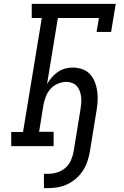

<svg xmlns="http://www.w3.org/2000/svg" viewBox="-20 -755 640 992"><path d="M229 217H207V143H229Q252 143 275 136Q298 129 317 113Q336 97 346 74.5Q356 52 360 30L395 -185Q398 -202 399.5 -218.5Q401 -235 399.5 -251Q398 -267 393 -282Q388 -297 378.5 -308.5Q369 -320 354 -326Q339 -332 323 -332Q301 -332 278.5 -322.5Q256 -313 240 -294.5Q224 -276 216 -254Q208 -232 204 -210L182 -74H257V0H38V-73H99L196 -662H144V-735H578L554 -590H479L491 -662H279L223 -320Q233 -338 247 -354.5Q261 -371 278.5 -383Q296 -395 316 -400.5Q336 -406 356 -406Q383 -406 407 -397Q431 -388 447 -369.5Q463 -351 471.5 -327.5Q480 -304 483 -278.5Q486 -253 484 -226.5Q482 -200 477 -173L444 30Q440 54 431.5 79Q423 104 408.5 126.5Q394 149 373.5 167Q353 185 329 196.5Q305 208 279.5 212.5Q254 217 229 217Z"/></svg>

Font: Iosevka HT Extended
Style: Italic
Weight: 400
Width: 7
Italic angle: -9°
Monospace: yes
Designer: Belleve Invis
Foundry: Belleve Invis
Version: Version 32.3.0; ttfautohint (v1.8.4)